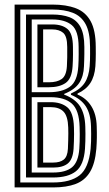

<svg xmlns="http://www.w3.org/2000/svg" viewBox="-20 -820 475 840"><path d="M43.9 0V-800H208.9Q269.6 -800 311.9 -783.9Q354.1 -767.8 376.4 -727.6Q398.7 -687.3 398.9 -614.7Q399.1 -598.9 399.1 -584.4Q399.1 -569.9 398.6 -556.5Q398.2 -543 397.3 -530.1Q393.9 -485.4 375.1 -456.6Q356.4 -427.8 319.1 -410.7V-406.3Q357.6 -390.5 379.7 -355.1Q401.8 -319.7 403.1 -267.7Q403.6 -253.9 403.7 -241.6Q403.8 -229.3 403.7 -217.6Q403.5 -205.8 403 -193.9Q402.5 -182 401.5 -168.8Q395.9 -103.9 373.5 -67.2Q351.1 -30.4 311.2 -15.2Q271.2 0 212.3 0ZM68.8 -21.7H212.3Q288.2 -21.7 328.1 -53Q367.9 -84.3 376.5 -168.8Q377.9 -184.5 378.4 -200.9Q378.8 -217.3 378.8 -233.9Q378.8 -250.5 378.2 -266.6Q376.7 -322 355.4 -354.7Q334.1 -387.3 290.4 -405.2V-410.9Q331.8 -429.2 350.5 -457.6Q369.1 -486 372.3 -530.5Q373.2 -543.6 373.7 -556.7Q374.1 -569.8 374.1 -584.1Q374.1 -598.4 374 -614.7Q373.8 -678.7 354.6 -714.2Q335.3 -749.7 298.6 -764Q261.9 -778.3 208.9 -778.3H68.8ZM93.8 -43.5V-756.5H208.9Q252.7 -756.5 283.9 -744.7Q315.2 -732.8 332 -702.1Q348.8 -671.4 349 -614.7Q349.3 -596.6 349 -582.5Q348.8 -568.5 348.4 -556Q348 -543.5 347.4 -530.2Q346 -486.6 326.6 -457.1Q307.2 -427.7 260.7 -409.1V-406.1Q308.6 -388 330.1 -354.8Q351.6 -321.5 353.2 -265.5Q353.7 -250.4 353.8 -234.4Q353.9 -218.5 353.4 -202.1Q353 -185.7 351.8 -168.7Q346.6 -97.9 312.2 -70.7Q277.9 -43.5 212.3 -43.5ZM118.8 -416.6H194Q252.1 -416.6 285.3 -440.2Q318.6 -463.7 322.6 -530.2Q323.4 -543 323.8 -555.9Q324.2 -568.8 324.2 -583.2Q324.3 -597.6 324 -614.7Q323.8 -685.6 294 -710.2Q264.1 -734.8 208.9 -734.8H118.8ZM143.7 -438.3V-713.1H208.9Q251.9 -713.1 275.3 -693Q298.8 -673 299.1 -614.6Q299.3 -596.3 299.3 -581.8Q299.2 -567.3 298.8 -554.9Q298.5 -542.5 297.6 -530.3Q294.2 -475.7 267.1 -457Q240.1 -438.3 194 -438.3ZM168.7 -460H194Q229.5 -460 249.8 -474.2Q270.2 -488.5 272.7 -530.3Q273.8 -549.7 274.1 -569.6Q274.4 -589.5 274.1 -614.6Q273.9 -661.5 256.4 -676.4Q238.9 -691.3 208.9 -691.3H168.7ZM118.8 -65.2H212.3Q267.6 -65.2 295.3 -88.3Q323 -111.5 327 -169.3Q328 -183.6 328.5 -199.9Q328.9 -216.2 328.9 -232.9Q328.8 -249.6 328.3 -264.5Q326.3 -338.2 294.6 -366.5Q262.9 -394.8 201.7 -394.8H118.8ZM143.7 -86.9V-373H201.7Q247.2 -373 274.4 -350.7Q301.5 -328.4 303.5 -262.7Q304.1 -249.4 304 -233.7Q303.9 -218 303.4 -201.5Q302.9 -185 301.9 -168.9Q298.6 -122.7 276.7 -104.8Q254.7 -86.9 212.3 -86.9ZM168.7 -108.7H212.3Q242.8 -108.7 259.1 -121.9Q275.3 -135.1 277.1 -169Q278 -189.7 278.4 -206Q278.8 -222.2 278.9 -235.9Q279 -249.6 278.5 -262.1Q276.9 -311.9 258 -331.6Q239.1 -351.3 201.7 -351.3H168.7Z"/></svg>

Font: Big Shoulders Inline Display SC Thin
Style: Regular
Weight: 100
Designer: Patric King
Foundry: XO Type Co
Version: Version 2.002